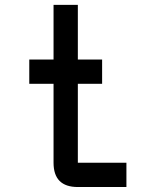

<svg xmlns="http://www.w3.org/2000/svg" viewBox="-20 -752 626 772"><path d="M293 0Q195.3 0 195.3 -97.7V-415H97.7V-512.7H195.3V-732.4H293V-512.7H390.6V-415H293V-97.7H488.3V0Z"/></svg>

Font: BabelStone Zanabazar
Style: Regular
Weight: 400
Designer: Andrew West
Foundry: Andrew West
Version: Version 10.002;August 6, 2021